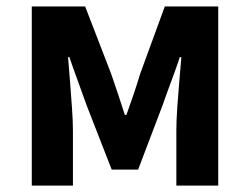

<svg xmlns="http://www.w3.org/2000/svg" viewBox="-20 -580 780 600"><path d="M79.3 0V-559.8H246.1L327.6 -348.7Q339.2 -314.7 349.7 -283.4Q360.2 -252.1 370.1 -221H375.1Q386.2 -252.1 396.9 -283.4Q407.6 -314.7 417.8 -348.7L495 -559.8H662V0H531.1V-172.9Q531.1 -201.5 533.9 -243.4Q536.8 -285.4 540.5 -328.1Q544.2 -370.9 546.8 -401.4H542Q530 -365.6 515 -325.5Q500 -285.5 488 -250.9L411.6 -49.9H329.1L250.7 -250.9Q238.7 -285.5 223.7 -325.9Q208.7 -366.4 196.9 -401.4H192.7Q195.3 -370.9 198.6 -328.1Q202 -285.4 204.9 -243.4Q207.9 -201.5 207.9 -172.9V0Z"/></svg>

Font: Noto Sans SC Thin
Style: Regular
Weight: 100
Designer: Ryoko NISHIZUKA 西塚涼子 (kana, bopomofo & ideographs); Paul D. Hunt (Latin, Greek & Cyrillic); Sandoll Communications 산돌커뮤니
Foundry: Adobe
Version: Version 2.004-H2;hotconv 1.0.118;makeotfexe 2.5.65603